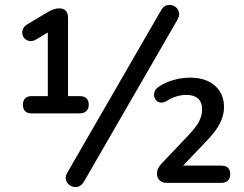

<svg xmlns="http://www.w3.org/2000/svg" viewBox="-20 -742 988 779"><path d="M109 -282Q73 -282 73 -317Q73 -334 82 -343Q91 -352 109 -352H174V-632H210L127 -582Q110 -572 95.5 -576.5Q81 -581 74.5 -593Q68 -605 71.5 -619.5Q75 -634 92 -644L174 -693Q186 -700 197 -704Q208 -708 220 -708Q232 -708 240 -703.5Q248 -699 252 -690.5Q256 -682 256 -670V-352H303Q340 -352 340 -317Q340 -301 330.5 -291.5Q321 -282 303 -282ZM320 -4Q311 10 300 14.5Q289 19 277.5 16Q266 13 257.5 5Q249 -3 247 -16Q245 -29 254 -43L634 -701Q642 -715 654 -719.5Q666 -724 677.5 -721Q689 -718 697 -709.5Q705 -701 706.5 -688.5Q708 -676 700 -662ZM656 0Q639 0 628 -10Q617 -20 617 -36Q617 -50 622.5 -60.5Q628 -71 638 -81L750 -199Q777 -228 788.5 -251Q800 -274 800 -298Q800 -327 783.5 -342Q767 -357 735 -357Q716 -357 695 -350.5Q674 -344 656 -332Q640 -323 627.5 -326.5Q615 -330 609 -341.5Q603 -353 606 -366.5Q609 -380 624 -390Q650 -408 684 -417.5Q718 -427 752 -427Q794 -427 824.5 -412.5Q855 -398 872 -371Q889 -344 889 -308Q889 -275 873 -243Q857 -211 822 -174L714 -61V-70H878Q914 -70 914 -35Q914 -19 904.5 -9.5Q895 0 878 0Z"/></svg>

Font: Nunito SemiBold
Style: Regular
Weight: 600
Designer: Vernon Adams
Foundry: Vernon Adams
Version: Version 3.602